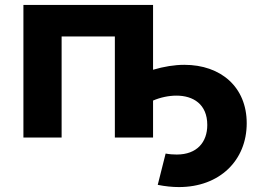

<svg xmlns="http://www.w3.org/2000/svg" viewBox="-20 -558 1035 779"><path d="M601 -538H75V0H230V-410H446V0H601V-150C631 -163 665 -170 696 -170C763 -170 821 -136 821 -51C821 19 779 69 697 69C683 69 668 68 652 65L620 192C650 198 679 201 706 201C871 201 981 93 981 -58C981 -205 876 -295 728 -295C688 -295 645 -288 601 -275Z"/></svg>

Font: Talent SemiBold
Style: Bold
Weight: 700
Designer: Mike Powis
Version: Version 1.001;hotconv 1.0.109;makeotfexe 2.5.65596